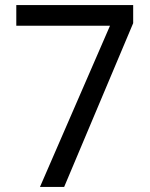

<svg xmlns="http://www.w3.org/2000/svg" viewBox="-20 -734 591 754"><path d="M412 -633H44V-714H503V-643L232 0H137Z"/></svg>

Font: loriya25
Style: Book
Weight: 400
Designer: Jelle Bosma - Monotype Design Team
Foundry: Monotype Imaging Inc.
Version: Version 2.003